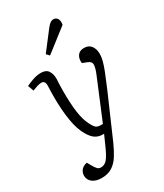

<svg xmlns="http://www.w3.org/2000/svg" viewBox="-241 -859 1010 1181"><g transform="rotate(-30 264.5 -268.5)"><path d="M287 75Q267 120 245 155Q223 190 192.5 209.5Q162 229 117 229Q77 229 53 210.5Q29 192 29 162Q29 140 43 123Q57 106 84 101L99 128Q113 152 122 161Q131 170 146 170Q173 170 192 146.5Q211 123 238 61L265 0H255Q228 0 206 -13.5Q184 -27 164 -61Q136 -106 123.5 -180.5Q111 -255 111 -350Q111 -370 111.5 -392Q112 -414 113 -430Q113 -465 87 -465Q73 -465 54.5 -459Q36 -453 22 -447L7 -488Q24 -497 55 -508Q86 -519 114 -519Q151 -519 166 -496.5Q181 -474 181 -439Q180 -420 179 -401Q178 -382 178 -354Q178 -261 186.5 -202Q195 -143 214 -105Q232 -70 243.5 -63Q255 -56 273 -56H289L407 -340Q422 -376 423 -399Q424 -422 397 -432L364 -445Q360 -476 374.5 -497.5Q389 -519 421 -519Q455 -519 471.5 -496Q488 -473 488 -439Q488 -418 481.5 -392Q475 -366 459.5 -326.5Q444 -287 418 -226ZM298 -732Q312 -750 323 -758Q334 -766 347 -766Q365 -766 374.5 -750.5Q384 -735 379 -708L218 -583L199 -603Z"/></g></svg>

Font: Literata 12pt Light
Style: Italic
Weight: 300
Italic angle: -2°
Designer: Latin by Veronika Burian and Jose Scaglione. Greek by Irene Vlachou. Cyrillic by Vera Evstafieva
Foundry: TypeTogether
Version: Version 3.002